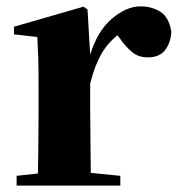

<svg xmlns="http://www.w3.org/2000/svg" viewBox="-20 -583 560 603"><path d="M263.2 -320.8V-237.8L265.1 -40L357.9 -30.8V0H32.2V-30.8L99.1 -38.1Q99.6 -66.9 100.1 -102.8Q100.6 -138.7 100.8 -174.3Q101.1 -210 101.1 -237.8V-320.8Q101.1 -370.6 100.1 -400.9Q99.1 -431.2 97.2 -466.8L23.9 -475.1V-499L242.2 -562L254.9 -553.2L263.2 -411.1Q286.1 -485.8 331.5 -524.4Q377 -563 420.9 -563Q457 -563 483.9 -545.9Q510.7 -528.8 518.1 -483.9Q516.6 -449.7 499 -426.3Q481.4 -402.8 443.8 -402.8Q415.5 -402.8 395.5 -418.9Q375.5 -435.1 356 -462.9L349.1 -472.2Q317.4 -447.3 297.4 -411.9Q277.3 -376.5 263.2 -320.8Z"/></svg>

Font: Source Han Serif TW Heavy
Style: Regular
Weight: 900
Designer: Ryoko NISHIZUKA Ë•øÂ°öÊ∂ºÂ≠ê (kana & ideographs); Frank Grie√ühammer (Latin, Greek & Cyrillic); Wenlong ZHANG Âº†ÊñáÈæô 
Foundry: Adobe
Version: Version 2.003;hotconv 1.1.1;makeotfexe 2.6.0